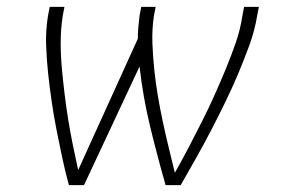

<svg xmlns="http://www.w3.org/2000/svg" viewBox="-20 -540 840 560"><path d="M181 0Q170 -40 161.5 -80Q153 -120 145 -160.5Q137 -201 131 -242Q125 -283 120.5 -324.5Q116 -366 114.5 -408.5Q113 -451 120 -494L125 -520H168L163 -494Q157 -455 157 -416.5Q157 -378 160.5 -340Q164 -302 168.5 -265Q173 -228 179 -191Q185 -154 192.5 -117Q200 -80 208 -44L382 -427Q382 -444 383.5 -460.5Q385 -477 387 -494L392 -520H434L429 -494Q423 -454 424.5 -414.5Q426 -375 430 -336.5Q434 -298 440.5 -260Q447 -222 455 -184.5Q463 -147 472 -110Q481 -73 490 -36Q511 -73 530.5 -110.5Q550 -148 569 -185.5Q588 -223 605 -261Q622 -299 638 -337.5Q654 -376 667.5 -415Q681 -454 687 -494L692 -520H735L730 -494Q723 -451 707.5 -408.5Q692 -366 674.5 -324.5Q657 -283 637 -242Q617 -201 596 -160.5Q575 -120 552.5 -80Q530 -40 507 0H463Q439 -84 418 -170.5Q397 -257 387 -346L225 0Z"/></svg>

Font: Iosevka Aile XLt Obl
Style: Regular
Weight: 200
Italic angle: -9°
Designer: Belleve Invis
Foundry: Belleve Invis
Version: Version 31.1.0; ttfautohint (v1.8.4)